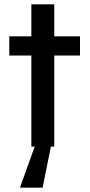

<svg xmlns="http://www.w3.org/2000/svg" viewBox="-20 -678 414 888"><path d="M125 0V-421H23V-510H125V-658H231V-510H350V-421H231V0ZM74 190V185L147 -18H218V-13L177 190Z"/></svg>

Font: Saira Thin Medium
Style: Regular
Weight: 500
Version: Version 1.101